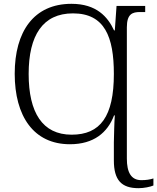

<svg xmlns="http://www.w3.org/2000/svg" viewBox="-20 -745 823 1005"><path d="M705 240C734 240 767 233 783 226V189C765 195 744 198 720 198C666 198 644 157 644 85V-602C644 -672 673 -682 713 -682H740V-714H590L581 -586H577C544 -657 485 -725 354 -725C157 -725 57 -580 57 -359C57 -137 156 10 346 10C471 10 543 -51 577 -141H581C578 -100 577 -41 576 0V95C576 197 615 240 705 240ZM355 -40C202 -40 130 -156 130 -358C130 -560 204 -675 362 -675C528 -675 576 -552 576 -358C576 -135 505 -40 355 -40Z"/></svg>

Font: Noto Serif Light
Style: Regular
Weight: 300
Designer: Monotype Design Team
Foundry: Monotype Imaging Inc.
Version: Version 2.013